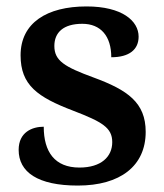

<svg xmlns="http://www.w3.org/2000/svg" viewBox="-20 -567 509 597"><path d="M222 10C354 10 433 -51 433 -157C433 -248 377 -287 271 -326C181 -359 149 -378 149 -424C149 -466 177 -493 236 -493C293 -493 326 -455 326 -389C382 -389 411 -413 411 -453C411 -502 360 -547 249 -547C126 -547 44 -496 44 -395C44 -302 97 -265 207 -223C298 -188 329 -170 329 -125C329 -80 295 -46 227 -46C150 -46 116 -95 116 -173C80 -173 38 -156 38 -101C38 -32 97 10 222 10Z"/></svg>

Font: Noto Serif Lao SemiBold
Style: Regular
Weight: 600
Designer: Monotype Design Team
Foundry: Monotype Imaging Inc.
Version: Version 2.003